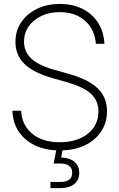

<svg xmlns="http://www.w3.org/2000/svg" viewBox="-20 -759 611 983"><path d="M285.6 11.2Q213.9 11.2 160.2 -14.2Q106.4 -39.6 75.9 -85.2Q45.4 -130.9 43.5 -191.9H88.4Q91.8 -118.7 144.3 -74.7Q196.8 -30.8 285.6 -30.8Q375 -30.8 429.4 -74.2Q483.9 -117.7 483.9 -188.5Q483.9 -242.7 447 -277.6Q410.2 -312.5 325.2 -337.4L243.2 -360.8Q148.9 -388.2 104 -432.9Q59.1 -477.5 59.1 -544.4Q59.1 -601.1 88.4 -644.8Q117.7 -688.5 168.9 -713.6Q220.2 -738.8 286.6 -738.8Q353.5 -738.8 403.8 -712.9Q454.1 -687 482.9 -641.1Q511.7 -595.2 514.6 -534.7H470.7Q465.8 -606.9 416.3 -651.9Q366.7 -696.8 285.6 -696.8Q232.9 -696.8 191.7 -677.2Q150.4 -657.7 126.7 -623.8Q103 -589.8 103 -545.9Q103 -494.6 139.4 -460Q175.8 -425.3 253.9 -402.8L336.9 -379.4Q435.1 -351.1 481.4 -305.4Q527.8 -259.8 527.8 -189.9Q527.8 -130.9 497.6 -85.4Q467.3 -40 412.8 -14.4Q358.4 11.2 285.6 11.2ZM238.3 204.1V172.4H289.6Q349.6 172.4 349.6 125.5Q349.6 78.1 287.1 78.1H254.9L272.5 -13.7H301.8V0L293.5 47.4Q336.9 48.8 361.3 69.6Q385.7 90.3 385.7 125.5Q385.7 163.1 359.6 183.6Q333.5 204.1 289.6 204.1Z"/></svg>

Font: Inter Display ExtraLight
Style: Regular
Weight: 200
Designer: Rasmus Andersson
Foundry: rsms
Version: Version 4.000;git-a52131595